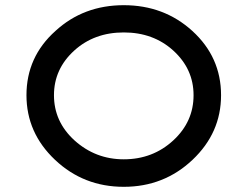

<svg xmlns="http://www.w3.org/2000/svg" viewBox="-20 -720 965 740"><path d="M721 -601Q832 -500 832 -353Q832 -208 722 -104Q612 0 457 0Q302 0 192 -104Q82 -208 82 -353Q82 -501 194 -601Q302 -700 457 -700Q612 -700 721 -601ZM188 -353Q188 -251 267 -179Q348 -106 457 -106Q569 -106 648 -179Q726 -251 726 -353Q726 -454 648 -525Q571 -595 457 -595Q343 -595 266 -525Q188 -454 188 -353Z"/></svg>

Font: Teller
Style: Regular
Weight: 400
Version: Version 3.020;FEAKit 1.0